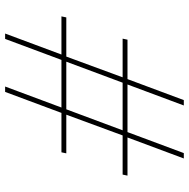

<svg xmlns="http://www.w3.org/2000/svg" viewBox="-14 -724 738 750"><g transform="rotate(90 355.0 -349.0)"><path d="M318 0 400 -220H214L132 0H111L193 -220H44L48 -239H201L282 -459H131L135 -478H289L371 -698H392L310 -478H496L578 -698H599L517 -478H666L662 -459H509L428 -239H579L575 -220H421L339 0ZM221 -239H407L489 -459H303Z"/></g></svg>

Font: IBM Plex Sans Thin
Style: Italic
Weight: 100
Italic angle: -11.31°
Designer: Mike Abbink, Paul van der Laan, Pieter van Rosmalen
Foundry: Bold Monday
Version: Version 3.0